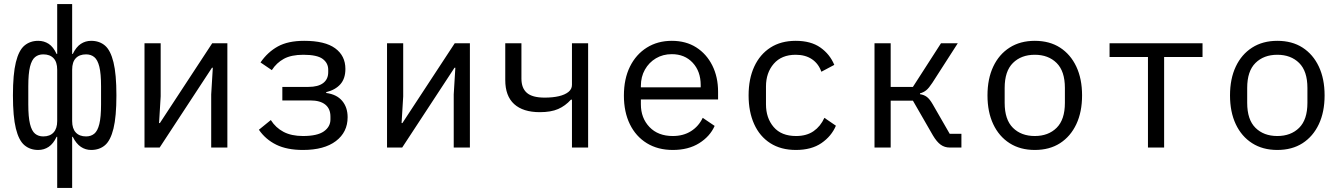

<svg xmlns="http://www.w3.org/2000/svg" viewBox="-20 -730 6640 950"><path d="M194 -55Q227 -55 245 -74.5Q263 -94 263 -131V-385Q263 -423 245 -442Q227 -461 194 -461Q170 -461 153.5 -447.5Q137 -434 128.5 -400Q120 -366 120 -303V-213Q120 -151 128.5 -116.5Q137 -82 153.5 -68.5Q170 -55 194 -55ZM263 -53H260Q244 -19 221 -3.5Q198 12 169 12Q129 12 101 -11.5Q73 -35 58.5 -94Q44 -153 44 -258Q44 -363 58.5 -422Q73 -481 101 -504.5Q129 -528 169 -528Q198 -528 221 -513Q244 -498 260 -463H263V-710H337V-463H340Q357 -498 380 -513Q403 -528 431 -528Q472 -528 499.5 -504.5Q527 -481 541.5 -422Q556 -363 556 -258Q556 -153 541.5 -94Q527 -35 499.5 -11.5Q472 12 431 12Q403 12 380 -3.5Q357 -19 340 -53H337V200H263ZM406 -55Q430 -55 446.5 -68.5Q463 -82 471.5 -116.5Q480 -151 480 -213V-303Q480 -366 471.5 -400Q463 -434 446.5 -447.5Q430 -461 406 -461Q373 -461 355 -442Q337 -423 337 -385V-131Q337 -94 355 -74.5Q373 -55 406 -55Z M695 0V-516H775V-253L767 -121H771L809 -179L1030 -516H1105V0H1025V-263L1033 -395H1029L1025 -389L770 0Z M1479 12Q1400 12 1347 -14Q1294 -40 1261 -88L1320 -136Q1344 -98 1383 -77.5Q1422 -57 1479 -57Q1550 -57 1582.5 -80Q1615 -103 1615 -139V-153Q1615 -192 1589.5 -212.5Q1564 -233 1516 -233H1377V-300H1506Q1554 -300 1579 -319Q1604 -338 1604 -373V-385Q1604 -418 1576.5 -438.5Q1549 -459 1481 -459Q1421 -459 1384.5 -439Q1348 -419 1325 -383L1269 -421Q1304 -472 1354.5 -500Q1405 -528 1485 -528Q1588 -528 1638.5 -491Q1689 -454 1689 -389Q1689 -341 1664 -313Q1639 -285 1594 -274V-270Q1646 -263 1673 -231Q1700 -199 1700 -150Q1700 -76 1642 -32Q1584 12 1479 12Z M1895 0V-516H1975V-253L1967 -121H1971L2009 -179L2230 -516H2305V0H2225V-263L2233 -395H2229L2225 -389L1970 0Z M2810 -237H2805Q2777 -206 2741.5 -190.5Q2706 -175 2651 -175Q2568 -175 2524 -215Q2480 -255 2480 -334V-516H2560V-341Q2560 -294 2587 -270.5Q2614 -247 2675 -247Q2715 -247 2745 -254Q2775 -261 2792.5 -275Q2810 -289 2810 -310V-516H2890V0H2810Z M3309 12Q3235 12 3180.5 -21.5Q3126 -55 3096.5 -115.5Q3067 -176 3067 -257Q3067 -340 3097 -400.5Q3127 -461 3180.5 -494.5Q3234 -528 3304 -528Q3374 -528 3425 -495.5Q3476 -463 3504.5 -406Q3533 -349 3533 -276V-238H3151V-214Q3151 -146 3193.5 -101.5Q3236 -57 3309 -57Q3361 -57 3399 -81Q3437 -105 3457 -147L3516 -107Q3493 -55 3439.5 -21.5Q3386 12 3309 12ZM3304 -462Q3260 -462 3225.5 -441.5Q3191 -421 3171 -385.5Q3151 -350 3151 -305V-298H3447V-309Q3447 -377 3407.5 -419.5Q3368 -462 3304 -462Z M3918 12Q3844 12 3791.5 -21.5Q3739 -55 3711.5 -116Q3684 -177 3684 -258Q3684 -340 3712 -400.5Q3740 -461 3792 -494.5Q3844 -528 3917 -528Q3992 -528 4039 -495Q4086 -462 4108 -409L4044 -375Q4030 -415 3997.5 -437Q3965 -459 3917 -459Q3847 -459 3808.5 -414.5Q3770 -370 3770 -302V-214Q3770 -146 3808 -101.5Q3846 -57 3919 -57Q3971 -57 4005.5 -81Q4040 -105 4059 -147L4116 -108Q4094 -56 4044.5 -22Q3995 12 3918 12Z M4307 -516H4387V-300H4497L4636 -516H4719L4593 -320Q4576 -294 4563 -283.5Q4550 -273 4532 -268V-264Q4552 -261 4566 -250.5Q4580 -240 4595 -214L4679 -68H4737V0H4679Q4654 0 4634.5 -14Q4615 -28 4596 -60L4497 -232H4387V0H4307Z M5100 12Q5028 12 4975.5 -21.5Q4923 -55 4894.5 -115.5Q4866 -176 4866 -258Q4866 -340 4894.5 -400.5Q4923 -461 4975.5 -494.5Q5028 -528 5100 -528Q5173 -528 5225 -494.5Q5277 -461 5305.5 -400.5Q5334 -340 5334 -258Q5334 -176 5305.5 -115.5Q5277 -55 5225 -21.5Q5173 12 5100 12ZM5100 -57Q5167 -57 5208 -97.5Q5249 -138 5249 -221V-295Q5249 -378 5208 -418.5Q5167 -459 5100 -459Q5033 -459 4992 -418.5Q4951 -378 4951 -295V-221Q4951 -138 4992 -97.5Q5033 -57 5100 -57Z M5660 -448H5470V-516H5930V-448H5740V0H5660Z M6300 12Q6228 12 6175.5 -21.5Q6123 -55 6094.5 -115.5Q6066 -176 6066 -258Q6066 -340 6094.5 -400.5Q6123 -461 6175.5 -494.5Q6228 -528 6300 -528Q6373 -528 6425 -494.5Q6477 -461 6505.5 -400.5Q6534 -340 6534 -258Q6534 -176 6505.5 -115.5Q6477 -55 6425 -21.5Q6373 12 6300 12ZM6300 -57Q6367 -57 6408 -97.5Q6449 -138 6449 -221V-295Q6449 -378 6408 -418.5Q6367 -459 6300 -459Q6233 -459 6192 -418.5Q6151 -378 6151 -295V-221Q6151 -138 6192 -97.5Q6233 -57 6300 -57Z"/></svg>

Font: Lilex
Style: Regular
Weight: 400
Monospace: yes
Designer: Mike Abbink, Paul van der Laan, Pieter van Rosmalen, Mikhael Khrustik
Foundry: Mikhael Khrustik
Version: Version 2.510